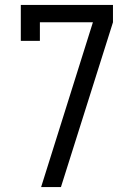

<svg xmlns="http://www.w3.org/2000/svg" viewBox="-20 -755 540 775"><path d="M146 0 355 -665H141V-590H64V-735H436V-665L346 -380L226 0Z"/></svg>

Font: Iosevka Term SS14
Style: Regular
Weight: 400
Monospace: yes
Designer: Belleve Invis
Foundry: Belleve Invis
Version: Version 24.1.1; ttfautohint (v1.8.4)